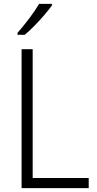

<svg xmlns="http://www.w3.org/2000/svg" viewBox="-20 -967 497 987"><path d="M91 0V-714H148V-52H436V0ZM247 -939Q232 -918 208 -890Q184 -862 157 -834.5Q130 -807 107 -788H70V-798Q99 -831 130 -872Q161 -913 181 -947H247Z"/></svg>

Font: Noto Sans Khmer UI SemiCondensed Light
Style: Regular
Weight: 300
Width: 4
Designer: Danh Hong and the Monotype Design Team
Foundry: Monotype Imaging Inc.
Version: Version 2.002; ttfautohint (v1.8.4.7-5d5b)